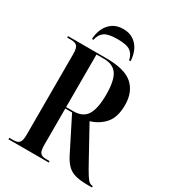

<svg xmlns="http://www.w3.org/2000/svg" viewBox="-216 -1034 1037 1151"><g transform="rotate(30 302.5 -458.5)"><path d="M27 0V-10H55Q84 -10 96 -23.5Q108 -37 108 -78V-636Q108 -677 96 -690.5Q84 -704 55 -704H27V-714H293Q421 -714 475.5 -665Q530 -616 530 -527Q530 -443 492 -399Q454 -355 394 -337L508 -130Q538 -75 554.5 -49.5Q571 -24 581.5 -17Q592 -10 602 -10H605V0H579Q528 0 494.5 -8Q461 -16 438.5 -36.5Q416 -57 396 -94L277 -330H230V-78Q230 -37 241.5 -23.5Q253 -10 281 -10H306V0ZM281 -340Q346 -340 373.5 -384Q401 -428 401 -526Q401 -620 373.5 -662Q346 -704 281 -704H230V-340ZM160 -771Q161 -808 176 -841.5Q191 -875 220.5 -896Q250 -917 294 -917Q338 -917 367.5 -896Q397 -875 411.5 -841.5Q426 -808 427 -771H417Q409 -810 383.5 -828.5Q358 -847 294 -847Q230 -847 204 -828.5Q178 -810 170 -771Z"/></g></svg>

Font: Noto Serif Display Condensed SemiBold
Style: Regular
Weight: 600
Width: 3
Designer: Monotype Design Team
Foundry: Monotype Imaging Inc.
Version: Version 2.009